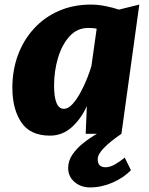

<svg xmlns="http://www.w3.org/2000/svg" viewBox="-20 -584 652 838"><path d="M198 8Q112 8 73 -50Q34 -108 34 -201Q34 -278 58.5 -344Q83 -410 128.5 -459.5Q174 -509 237 -536.5Q300 -564 377 -564Q406.5 -564 439.8 -557.5Q473 -551 499 -542L588 -564L510 0H354L359 -121Q335 -67 294 -29.5Q253 8 198 8ZM259 -109Q277.5 -109 296 -129.2Q314.5 -149.5 331 -179.8Q347.5 -210 360 -241.5Q372.5 -273 379 -296L402 -459Q388.5 -462 365 -462Q317 -462 284 -426Q250.5 -389.5 233.2 -331.5Q216 -273.5 216 -211Q216 -109 259 -109ZM372.5 234Q333 234 305.2 210.2Q277.5 186.5 277.5 149Q277.5 118 296 90.8Q314.5 63.5 343.5 40.5Q372.5 17.5 403 0L448 -25.5L510 0Q461.5 33 434 61.2Q406.5 89.5 406.5 110Q406.5 130 415.8 138Q425 146 440.5 146Q459.5 146 480.5 134.2Q501.5 122.5 524.5 104L551.5 159Q518.5 192.5 470.8 213.2Q423 234 372.5 234Z"/></svg>

Font: Merriweather Sans ExtraBold
Style: Italic
Weight: 800
Italic angle: -7.5°
Designer: Eben Sorkin
Foundry: Eben Sorkin
Version: Version 2.001; ttfautohint (v1.8.3)